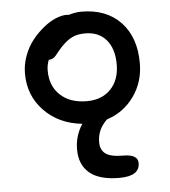

<svg xmlns="http://www.w3.org/2000/svg" viewBox="-49 -493 651 737"><g transform="rotate(-5 276.5 -124.0)"><path d="M381.8 200.2Q305.2 200.2 267.1 168.5Q229 136.7 229 77.1Q229 25.4 257.8 -19Q168 -28.3 111.6 -86.7Q55.2 -145 55.2 -230Q55.2 -265.6 67.9 -299.3Q80.6 -333 100.6 -357.9Q120.6 -382.8 144.3 -402.1Q168 -421.4 191.4 -431.2Q214.8 -440.9 232.9 -440.9Q239.3 -440.9 241.2 -439.9Q268.6 -448.2 291 -448.2Q387.2 -448.2 442.6 -390.1Q498 -332 498 -231.9Q498 -159.2 458.3 -103.8Q418.5 -48.3 354 -27.8Q315.9 7.3 315.9 57.1Q315.9 86.9 335.7 101.6Q355.5 116.2 403.8 116.2Q460 116.2 460 149.9Q460 200.2 381.8 200.2ZM143.1 -233.9Q143.1 -174.3 180.9 -139.2Q218.8 -104 283.2 -104Q340.8 -104 375 -139.4Q409.2 -174.8 409.2 -234.9Q409.2 -295.4 379.9 -329.6Q350.6 -363.8 298.8 -363.8Q269.5 -363.8 249.8 -354.5Q230 -345.2 210 -325.2Q201.2 -316.4 192.1 -305.2Q183.1 -293.9 178.7 -288.6Q174.3 -283.2 167.2 -279.1Q160.2 -274.9 150.9 -274.9Q143.1 -255.4 143.1 -233.9Z"/></g></svg>

Font: Shantell Sans Irregular Bouncy
Style: Regular
Weight: 400
Designer: Stephen Nixon, Anya Danilova, Shantell Martin
Foundry: Arrow Type
Version: Version 1.006;[9816181b4]